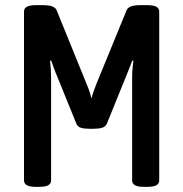

<svg xmlns="http://www.w3.org/2000/svg" viewBox="-20 -722 710 744"><path d="M119 2Q94 2 83.5 -4.5Q73 -11 73 -23V-677Q73 -689 83.5 -695.5Q94 -702 119 -702H144Q170 -702 183 -697Q196 -692 200 -681L317 -393Q323 -379 327.5 -365.5Q332 -352 335 -340Q337 -352 342 -365.5Q347 -379 352 -393L470 -681Q474 -692 487 -697Q500 -702 526 -702H551Q576 -702 586.5 -695.5Q597 -689 597 -677V-23Q597 -11 586.5 -4.5Q576 2 551 2H538Q513 2 502.5 -4.5Q492 -11 492 -23V-420Q492 -452 497 -486L493 -488Q487 -472 481 -457Q475 -442 468 -425L395 -245Q389 -231 376 -227Q363 -223 342 -223H327Q306 -223 293 -227Q280 -231 275 -245L202 -425Q195 -441 189.5 -456.5Q184 -472 178 -488L174 -486Q178 -451 178 -420V-23Q178 -11 167.5 -4.5Q157 2 132 2Z"/></svg>

Font: Asap Condensed Medium
Style: Regular
Weight: 500
Width: 3
Designer: Pablo Cosgaya
Foundry: Omnibus-Type
Version: Version 3.001; ttfautohint (v1.8.4.7-5d5b)